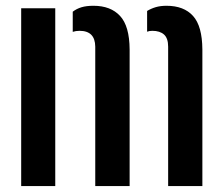

<svg xmlns="http://www.w3.org/2000/svg" viewBox="-20 -628 752 648"><path d="M547.5 0V-470.5Q547.5 -499 533.5 -511.5Q519.5 -524 494 -524Q484 -524 476.5 -521V-591Q489.5 -599 505.5 -603.8Q521.5 -608.5 542 -608.5Q600.5 -608.5 631.5 -574.2Q662.5 -540 663 -461V0ZM301.5 0V-470.5Q301 -524 248.5 -524Q236 -524 225.5 -520.5V-588.5Q238.5 -598.5 255 -603.5Q271.5 -608.5 295.5 -608.5Q353.5 -608.5 385.2 -574.2Q417 -540 417.5 -461V0ZM51.5 0V-600H166.5V0Z"/></svg>

Font: Big Shoulders Stencil Text
Style: Bold
Weight: 700
Designer: Patric King
Foundry: XO Type Co
Version: Version 1.000